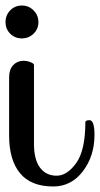

<svg xmlns="http://www.w3.org/2000/svg" viewBox="-30 -672 362 695"><path d="M7 -550Q-10 -567 -10 -592Q-10 -617 7 -634.5Q24 -652 49 -652Q74 -652 91.5 -634.5Q109 -617 109 -592Q109 -567 91.5 -550Q74 -533 49 -533Q24 -533 7 -550ZM279 -231Q281 -237 294 -237Q312 -237 312 -184Q312 -107 270 -52Q228 3 163 3Q82 3 42.5 -45Q3 -93 3 -181V-391Q3 -421 18 -436.5Q33 -452 55 -452Q67 -452 76.5 -448.5Q86 -445 90 -442L93 -438V-151Q93 -94 115 -65Q137 -36 175 -36Q213 -36 246 -82Q279 -128 279 -231Z"/></svg>

Font: Sofia
Style: Regular
Weight: 400
Designer: Paula Nazal and Daniel Hernndez
Foundry: Paula Nazal, Daniel Hernndez
Version: Version 1.001